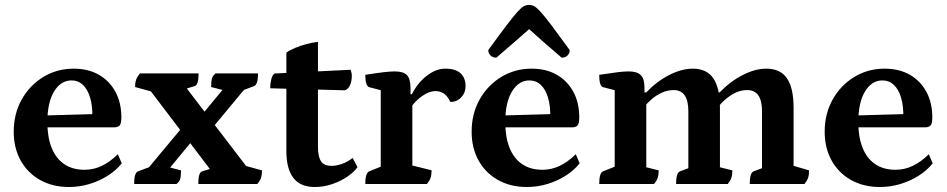

<svg xmlns="http://www.w3.org/2000/svg" viewBox="-20 -737 3793 769"><path d="M256.4 12Q190.4 12 140.4 -16.2Q90.4 -44.4 62.7 -94.3Q35 -144.2 35 -209.5Q35 -281.6 67.1 -338.7Q99.2 -395.8 153.8 -428.9Q208.4 -462 275.1 -462Q333.4 -462 376 -437.6Q418.5 -413.2 442.3 -369.4Q466.1 -325.6 466.1 -266.5Q466.1 -242.1 459.1 -234.5Q452.1 -226.9 436.8 -226.9H125.4V-273.6L361.4 -280.2L349.9 -265.1Q351 -312.7 340.9 -346.1Q330.8 -379.5 311.9 -397.2Q293.1 -414.9 266.4 -414.9Q223.5 -414.9 196.6 -370.7Q169.7 -326.5 169.7 -247.4Q169.7 -187.9 186.8 -145.2Q203.8 -102.5 237.1 -79.7Q270.5 -57 318.5 -57Q354.9 -57 387.8 -72.7Q420.8 -88.5 452 -119.2L467.7 -82.9Q445.4 -54.7 411.2 -33.1Q377.1 -11.5 337.5 0.2Q298 12 256.4 12Z M774.1 0Q774.1 -46.9 790.1 -50.9L866.1 -73.9L836.7 -38.8L572.3 -386.9L614.2 -362.9L521.1 -388.4Q521.1 -407 525.6 -418.8Q530.1 -430.6 540.6 -443H775.4Q775.4 -396.1 759.4 -392.1L684 -369.1L712.2 -403.6L977.5 -56.7L936.8 -80.1L1029.3 -54.6Q1029.3 -36 1025.3 -24.4Q1021.4 -12.9 1010.4 0ZM517.2 0Q517.2 -45.5 533.2 -50.9L618.1 -82.5L557.6 -44.2L719.6 -238.6L763.1 -189.2L628.1 -25.4L631.6 -74L705 -54.6Q705 -29.8 701.2 -18.7Q697.5 -7.6 686.5 0ZM816.5 -207.7 773.1 -258.2 905.3 -418.2 900.2 -369.5 825.7 -388.4Q825.7 -413.2 829.4 -424.3Q833.2 -435.4 843.6 -443H1013.5Q1013.5 -398 997.5 -392.1L915.3 -361L975.2 -398.8Z M1240.5 12Q1182.1 12 1154.5 -25.2Q1127 -62.4 1127 -129.7V-526.2Q1140.9 -536.4 1162.1 -545.2Q1183.3 -553.9 1207.3 -560.5Q1231.4 -567.1 1253.5 -569V-148.5Q1253.5 -109.9 1265.6 -91.3Q1277.8 -72.7 1307.7 -72.7Q1326.7 -72.7 1348.9 -80.2Q1371.1 -87.7 1392.5 -104.3L1411.9 -67.6Q1398.8 -48.6 1372.1 -30.2Q1345.5 -11.7 1311.3 0.1Q1277.2 12 1240.5 12ZM1361 -375.3 1062.1 -383.4Q1062.1 -402.4 1066.5 -419.5Q1070.9 -436.6 1079.3 -442.5L1384.1 -457.6Q1386.5 -451.7 1387.7 -445.9Q1389 -440 1389 -433.6Q1389 -411.3 1381.8 -395.4Q1374.7 -379.5 1361 -375.3Z M1443 0Q1443 -44.4 1459 -50.9L1516 -73.9L1505 -56.9V-388.3L1516.5 -372.8L1458.4 -387.9Q1451.4 -389.9 1447.2 -402.7Q1443 -415.4 1443 -437.3Q1492.4 -445.1 1518.1 -448Q1543.9 -451 1560.9 -451Q1595.7 -451 1610 -436.1Q1624.2 -421.3 1624.2 -383.5V-349.6L1614.6 -359.7H1629.6Q1653.4 -406.3 1690 -434.1Q1726.6 -462 1763 -462Q1805.1 -462 1824.9 -443.2Q1844.7 -424.5 1844.7 -391.4Q1844.7 -365.6 1827.1 -347.1Q1809.6 -328.6 1783.9 -328.6Q1771.7 -353.3 1757.2 -362.7Q1742.6 -372.2 1723.7 -372.2Q1699.8 -372.2 1671.9 -353Q1644.1 -333.9 1624 -304.7L1631.5 -329.1V-55.7L1616.6 -77.7L1708.5 -55.1Q1708.5 -37 1704.6 -24.9Q1700.6 -12.9 1689.6 0Z M2090.4 12Q2024.4 12 1974.4 -16.2Q1924.4 -44.4 1896.7 -94.3Q1869 -144.2 1869 -209.5Q1869 -281.6 1901.1 -338.7Q1933.2 -395.8 1987.8 -428.9Q2042.4 -462 2109.1 -462Q2167.4 -462 2210 -437.6Q2252.5 -413.2 2276.3 -369.4Q2300.1 -325.6 2300.1 -266.5Q2300.1 -242.1 2293.1 -234.5Q2286.1 -226.9 2270.8 -226.9H1959.4V-273.6L2195.4 -280.2L2183.9 -265.1Q2185 -312.7 2174.9 -346.1Q2164.8 -379.5 2145.9 -397.2Q2127.1 -414.9 2100.4 -414.9Q2057.5 -414.9 2030.6 -370.7Q2003.7 -326.5 2003.7 -247.4Q2003.7 -187.9 2020.8 -145.2Q2037.8 -102.5 2071.1 -79.7Q2104.5 -57 2152.5 -57Q2188.9 -57 2221.8 -72.7Q2254.8 -88.5 2286 -119.2L2301.7 -82.9Q2279.4 -54.7 2245.2 -33.1Q2211.1 -11.5 2171.5 0.2Q2132 12 2090.4 12ZM2099.3 -717.3Q2109.9 -717.3 2119.6 -712.1Q2129.4 -707 2145.4 -689.4Q2161.5 -671.9 2188.8 -635.6Q2216.1 -599.3 2261.8 -536.4Q2261.8 -523.4 2252.9 -514.7Q2244.1 -506 2229.5 -506Q2182.5 -546.1 2150.7 -574.3Q2119 -602.5 2099.3 -620.3Q2079 -602.5 2047 -574.3Q2015 -546.1 1968 -506Q1953.9 -506 1944.8 -514.7Q1935.6 -523.4 1935.6 -536.4Q1981.3 -599.3 2008.9 -635.6Q2036.5 -671.9 2052.3 -689.4Q2068.1 -707 2078.1 -712.1Q2088.1 -717.3 2099.3 -717.3Z M2380 0Q2380 -45.5 2396 -50.9L2453 -73.9L2442 -58.6V-388.3L2453.5 -372.8L2395.4 -387.9Q2380 -391.8 2380 -437.3Q2427.5 -444.6 2453.9 -447.8Q2480.4 -451 2497.9 -451Q2531.6 -451 2546.4 -436.2Q2561.2 -421.4 2561.2 -388.3V-364.4L2557.2 -367H2568.5Q2610.5 -411.2 2660.3 -436.6Q2710.2 -462 2754.8 -462Q2810.8 -462 2837.1 -423.1Q2863.5 -384.3 2863.5 -305.1V-55.7L2851.5 -70.1L2913.2 -54.6Q2913.2 -36.4 2909.2 -24.6Q2905.3 -12.9 2894.8 0H2687.8Q2687.8 -45.5 2703.8 -50.9L2747.5 -67.2L2737 -51.9V-291.3Q2737 -376.2 2678.2 -376.2Q2653.8 -376.2 2631 -365.8Q2608.2 -355.4 2590.5 -340.2Q2572.9 -325 2562.7 -311L2568.5 -328.2V-55.7L2556.5 -70.1L2618.2 -54.6Q2618.2 -36.4 2614.2 -24.6Q2610.3 -12.9 2599.3 0ZM2982.8 0Q2982.8 -45.5 2998.8 -50.9L3042.5 -67.2L3032 -51.9V-291.3Q3032 -376.2 2973.2 -376.2Q2939 -376.2 2908.2 -356Q2877.5 -335.7 2860.2 -312.9L2846.5 -367H2862.4Q2905 -411.2 2954.8 -436.6Q3004.6 -462 3049.3 -462Q3105.8 -462 3132.1 -423.1Q3158.5 -384.3 3158.5 -305.5V-61.9L3146.9 -76.3L3220.5 -54.6Q3220.5 -36.4 3216.5 -24.6Q3212.6 -12.9 3202.1 0Z M3504.4 12Q3438.4 12 3388.4 -16.2Q3338.4 -44.4 3310.7 -94.3Q3283 -144.2 3283 -209.5Q3283 -281.6 3315.1 -338.7Q3347.2 -395.8 3401.8 -428.9Q3456.4 -462 3523.1 -462Q3581.4 -462 3624 -437.6Q3666.5 -413.2 3690.3 -369.4Q3714.1 -325.6 3714.1 -266.5Q3714.1 -242.1 3707.1 -234.5Q3700.1 -226.9 3684.8 -226.9H3373.4V-273.6L3609.4 -280.2L3597.9 -265.1Q3599 -312.7 3588.9 -346.1Q3578.8 -379.5 3559.9 -397.2Q3541.1 -414.9 3514.4 -414.9Q3471.5 -414.9 3444.6 -370.7Q3417.7 -326.5 3417.7 -247.4Q3417.7 -187.9 3434.8 -145.2Q3451.8 -102.5 3485.1 -79.7Q3518.5 -57 3566.5 -57Q3602.9 -57 3635.8 -72.7Q3668.8 -88.5 3700 -119.2L3715.7 -82.9Q3693.4 -54.7 3659.2 -33.1Q3625.1 -11.5 3585.5 0.2Q3546 12 3504.4 12Z"/></svg>

Font: Pitagon Serif
Style: Regular
Weight: 400
Designer: Travis Tran
Foundry: Pitagon
Version: Version 1.000;gftools[0.9.26]